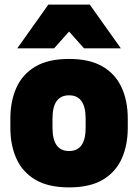

<svg xmlns="http://www.w3.org/2000/svg" viewBox="-20 -800 600 834"><path d="M280 14Q191 14 135 -18.5Q79 -51 52 -109.5Q25 -168 25 -245V-285Q25 -360 51 -418.5Q77 -477 133 -510.5Q189 -544 280 -544Q369 -544 425 -511.5Q481 -479 508 -420.5Q535 -362 535 -285V-245Q535 -170 509 -111.5Q483 -53 427 -19.5Q371 14 280 14ZM505 -590H345L280 -663L215 -590H55L190 -780H370ZM280 -144Q352 -144 352 -245V-285Q352 -386 280 -386Q208 -386 208 -285V-245Q208 -144 280 -144Z"/></svg>

Font: Tanohe Sans Black
Style: Regular
Weight: 900
Designer: Village Type and Design LLC & Cristiano Sobral
Foundry: Cooper Hewitt Smithsonian Design Museum
Version: Version 1.00;March 11, 2020;FontCreator 12.0.0.2522 64-bit; 